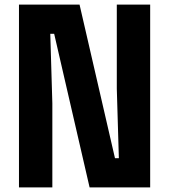

<svg xmlns="http://www.w3.org/2000/svg" viewBox="-20 -820 740 840"><path d="M63 0V-800H328L483 -128H500L491 -432V-800H637V0H372L217 -672H200L209 -368V0Z"/></svg>

Font: Martian Mono
Style: Bold
Weight: 700
Designer: Roman Shamin
Foundry: Evil Martians
Version: Version 1.000